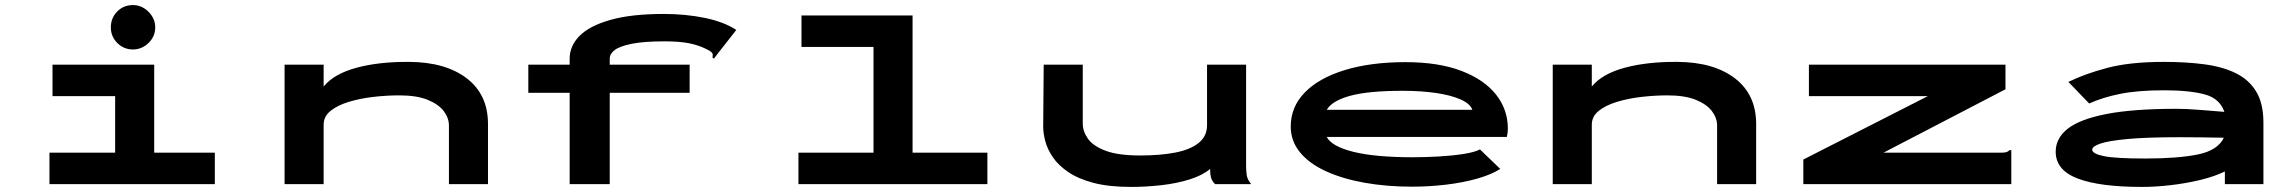

<svg xmlns="http://www.w3.org/2000/svg" viewBox="-20 -726 9040 757"><path d="M175 0V-124H434V-347H187V-471H588V-124H827V0ZM504 -531Q468 -531 442.5 -556.5Q417 -582 417 -618Q417 -655 442 -680.5Q467 -706 504 -706Q539 -706 565.5 -679.5Q592 -653 592 -618Q592 -582 565.5 -556.5Q539 -531 504 -531Z M1102 0V-471H1256V-385Q1297 -435 1386 -459Q1475 -483 1594 -482Q1737 -481 1820.5 -417Q1904 -353 1904 -237V0H1750V-231Q1750 -261 1729.5 -288Q1709 -315 1666 -332.5Q1623 -350 1554 -350Q1505 -350 1452.5 -344Q1400 -338 1355.5 -324.5Q1311 -311 1283.5 -289Q1256 -267 1256 -234V0Z M2226 -360H2063V-471H2226V-495Q2226 -545 2265 -584.5Q2304 -624 2386.5 -647.5Q2469 -671 2597 -671Q2683 -671 2758.5 -655.5Q2834 -640 2883 -608L2807 -511L2795 -495L2789 -499Q2792 -513 2787 -518.5Q2782 -524 2768 -531Q2735 -548 2696.5 -555.5Q2658 -563 2601 -563Q2519 -563 2471.5 -553.5Q2424 -544 2404 -529Q2384 -514 2384 -495V-471H2699V-360H2384V0H2226Z M3128 0V-124H3424V-541H3140V-665H3578V-124H3873V0Z M4439 11Q4352 11 4291.5 -5Q4231 -21 4192 -47.5Q4153 -74 4131.5 -105.5Q4110 -137 4101.5 -168.5Q4093 -200 4093 -226L4095 -471H4249V-239Q4249 -208 4269.5 -179Q4290 -150 4339.5 -131.5Q4389 -113 4475 -113Q4555 -113 4614 -124.5Q4673 -136 4706 -162.5Q4739 -189 4739 -232V-471H4893V-71Q4893 -53 4895.5 -35.5Q4898 -18 4913 0H4771Q4759 -11 4755 -25Q4751 -39 4751 -60Q4722 -35 4671.5 -19Q4621 -3 4560 4Q4499 11 4439 11Z M5547 10Q5447 10 5360 -5.5Q5273 -21 5207.5 -51Q5142 -81 5105.5 -125.5Q5069 -170 5069 -227Q5069 -305 5125 -362Q5181 -419 5283 -450Q5385 -481 5521 -481Q5652 -481 5742 -446.5Q5832 -412 5878.5 -353Q5925 -294 5925 -219Q5925 -211 5924 -202.5Q5923 -194 5921 -186H5211Q5230 -149 5315.5 -127.5Q5401 -106 5551 -106Q5598 -106 5652 -109Q5706 -112 5750.5 -119Q5795 -126 5815 -137L5895 -60Q5861 -38 5805 -22Q5749 -6 5682 2Q5615 10 5547 10ZM5211 -293H5785Q5777 -317 5738.5 -334Q5700 -351 5641 -359.5Q5582 -368 5511 -368Q5376 -368 5304 -348.5Q5232 -329 5211 -293Z M6102 0V-471H6256V-385Q6297 -435 6386 -459Q6475 -483 6594 -482Q6737 -481 6820.5 -417Q6904 -353 6904 -237V0H6750V-231Q6750 -261 6729.5 -288Q6709 -315 6666 -332.5Q6623 -350 6554 -350Q6505 -350 6452.5 -344Q6400 -338 6355.5 -324.5Q6311 -311 6283.5 -289Q6256 -267 6256 -234V0Z M7090 -97 7581 -347H7112V-471H7887V-374L7406 -124H7866Q7883 -124 7890 -126Q7897 -128 7903 -134H7910V0H7090Z M8425 11Q8259 11 8172 -22Q8085 -55 8085 -128Q8085 -181 8132.5 -218.5Q8180 -256 8285 -276.5Q8390 -297 8561 -297Q8601 -297 8650 -293Q8699 -289 8750 -285Q8732 -338 8672 -354Q8612 -370 8512 -370Q8409 -370 8339.5 -356Q8270 -342 8217 -318L8135 -403Q8200 -435 8289 -458.5Q8378 -482 8512 -482Q8599 -482 8671 -472.5Q8743 -463 8795 -437.5Q8847 -412 8875.5 -365Q8904 -318 8904 -243V0H8752V-50Q8711 -30 8655 -16.5Q8599 -3 8538.5 4Q8478 11 8425 11ZM8229 -136Q8229 -120 8274.5 -110.5Q8320 -101 8438 -101Q8567 -101 8645.5 -117Q8724 -133 8748 -183Q8703 -184 8657 -184.5Q8611 -185 8573 -185Q8444 -185 8369 -178Q8294 -171 8261.5 -160Q8229 -149 8229 -136Z"/></svg>

Font: Inconsolata UltraExpanded Black
Style: Regular
Weight: 900
Width: 9
Monospace: yes
Designer: Raph Levien, Cyreal, Brenton Simpson
Foundry: Raph Levien, Cyreal, Google
Version: Version 3.001; ttfautohint (v1.8.2.53-6de2)